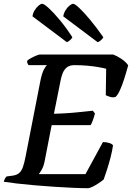

<svg xmlns="http://www.w3.org/2000/svg" viewBox="-30 -991 695 1011"><path d="M432 0Q401 0 355 -2Q309 -4 256 -7.5Q203 -11 151 -15.5Q99 -20 56.5 -25Q14 -30 -10 -34Q-8 -43 -3.5 -51Q1 -59 5 -62L36 -66Q58 -69 70.5 -79.5Q83 -90 90.5 -111Q98 -132 105 -168L183 -567Q191 -606 201.5 -625.5Q212 -645 218 -648H120Q118 -651 115 -657Q112 -663 113 -671Q120 -678 134 -685.5Q148 -693 161.5 -698.5Q175 -704 181 -704H566Q587 -696 610 -680.5Q633 -665 645 -647Q635 -610 624 -575.5Q613 -541 601.5 -516Q590 -491 579 -481Q566 -476 549.5 -481Q533 -486 527 -490L529 -629Q514 -633 488.5 -637.5Q463 -642 431 -645Q399 -648 362 -648Q337 -648 322.5 -636.5Q308 -625 300.5 -606.5Q293 -588 289 -567L254 -392Q295 -393 329.5 -395.5Q364 -398 396.5 -401.5Q429 -405 459 -408L470 -393Q464 -371 458 -355Q452 -339 447 -332H242L205 -142Q200 -116 190.5 -99Q181 -82 174 -74H420L512 -243Q531 -243 547 -237.5Q563 -232 565 -225Q561 -196 552 -161.5Q543 -127 533 -96Q523 -65 516 -46Q507 -38 490.5 -27Q474 -16 458 -8Q442 0 432 0ZM484 -769 303 -905Q306 -922 315 -937Q324 -952 336 -961.5Q348 -971 355 -971Q364 -971 387.5 -949Q411 -927 444 -887.5Q477 -848 514 -795Q512 -789 502.5 -780Q493 -771 484 -769ZM322 -769 141 -905Q143 -921 152 -936Q161 -951 172.5 -961Q184 -971 192 -971Q202 -971 227 -948Q252 -925 285 -885.5Q318 -846 351 -795Q349 -789 340 -780.5Q331 -772 322 -769Z"/></svg>

Font: Texturina Medium 12pt SemiBold
Style: Italic
Weight: 600
Italic angle: -11°
Version: Version 1.002